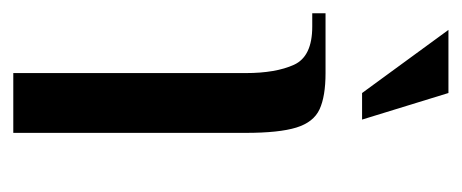

<svg xmlns="http://www.w3.org/2000/svg" viewBox="-226 -472 695 289"><g transform="rotate(90 121.5 -327.5)"><path d="M87 0V-350Q87 -395 74.5 -422.5Q62 -450 17 -450H-3V-470H87Q122 -470 141.5 -461Q161 -452 169 -426Q177 -400 177 -350V0ZM117 -525 22 -655H117L157 -525Z"/></g></svg>

Font: El Messiri
Style: Regular
Weight: 400
Designer: Mohamed Gaber
Foundry: Kief Type Foundry
Version: Version 2.020